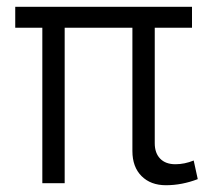

<svg xmlns="http://www.w3.org/2000/svg" viewBox="-20 -541 629 567"><path d="M171 -459V0H105V-459H25V-521H547V-459H437V-118Q437 -89 453 -72.5Q469 -56 498 -56Q525 -56 552 -67L564 -12Q517 6 470 6Q425 6 398 -21Q371 -48 371 -95V-459Z"/></svg>

Font: Raleway-v4020
Style: Regular
Weight: 400
Designer: Matt McInerney, Pablo Impallari, Rodrigo Fuenzalida
Foundry: Matt McInerney, Pablo Impallari, Rodrigo Fuenzalida
Version: Version 4.020;PS 004.020;hotconv 1.0.88;makeotf.lib2.5.64775